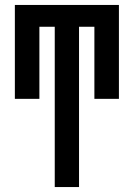

<svg xmlns="http://www.w3.org/2000/svg" viewBox="-20 -755 540 775"><path d="M201 0V-647H139V-356H40V-735H460V-356H361V-647H299V0Z"/></svg>

Font: Iosevka SS18 Semibold
Style: Regular
Weight: 600
Monospace: yes
Designer: Belleve Invis
Foundry: Belleve Invis
Version: Version 25.1.1; ttfautohint (v1.8.4)